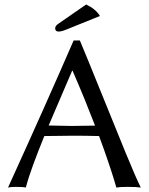

<svg xmlns="http://www.w3.org/2000/svg" viewBox="-20 -840 669 863"><path d="M367.2 -819.8Q410.2 -799.8 429.2 -768.1L285.2 -710Q257.3 -697.8 243.2 -698.2Q228 -698.2 228 -712.9Q228 -724.1 243.2 -733.9ZM407.2 -275.4Q385.7 -331.5 360.6 -393.1Q335.4 -454.6 306.2 -522H304.2L198.7 -275.9Q210.4 -275.9 248.5 -274.9Q286.6 -273.9 303.2 -273.9Q345.7 -273.9 407.2 -275.4ZM179.2 -228.5Q150.4 -157.7 128.9 -99.1Q107.4 -40.5 96.2 2.9Q84 0 50.8 0Q27.8 0 16.1 2.9Q186 -370.1 311 -658.2H338.9Q373 -577.1 435.5 -422.1Q498 -267.1 544.4 -154.1Q590.8 -41 612.8 2.9Q595.7 0 553.2 0Q520 0 502.9 2.9Q501 -3.9 498.3 -12.9Q495.6 -22 491 -37.4Q486.3 -52.7 480 -72Q473.6 -91.3 465.8 -114.5Q458 -137.7 447.5 -167.5Q437 -197.3 425.3 -228.5Q392.6 -229.5 363.3 -229.7Q334 -230 308.1 -230Q251 -230 179.2 -228.5Z"/></svg>

Font: Biolilbert
Style: Regular
Weight: 400
Designer: Philipp H. Poll
Foundry: Philipp H. Poll
Version: Version 1.1.0